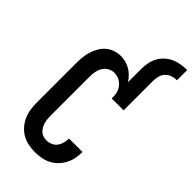

<svg xmlns="http://www.w3.org/2000/svg" viewBox="-291 -1035 1119 1119"><g transform="rotate(45 268.5 -475.0)"><path d="M343 -774Q343 -799 348 -824.5Q353 -850 365 -872Q377 -894 396 -911.5Q415 -929 438.5 -939.5Q462 -950 487 -954Q512 -958 537 -958V-874Q517 -874 498 -867.5Q479 -861 465.5 -847Q452 -833 446.5 -813.5Q441 -794 441 -774ZM247 8Q220 8 192.5 2.5Q165 -3 141.5 -16.5Q118 -30 99.5 -51.5Q81 -73 70 -98Q59 -123 55 -150.5Q51 -178 51 -205V-530Q51 -555 53.5 -579.5Q56 -604 63.5 -627.5Q71 -651 83.5 -673Q96 -695 115 -711Q134 -727 158 -735Q182 -743 206 -743Q227 -743 247.5 -737.5Q268 -732 285.5 -721.5Q303 -711 317.5 -696Q332 -681 343 -664V-774H441V-530H343V-546Q343 -565 336.5 -583.5Q330 -602 317 -616.5Q304 -631 286 -639Q268 -647 248 -647Q228 -647 209.5 -636.5Q191 -626 180.5 -608.5Q170 -591 166 -570.5Q162 -550 162 -530V-205Q162 -191 163.5 -177.5Q165 -164 169 -151Q173 -138 180 -126Q187 -114 197 -105Q207 -96 220 -92Q233 -88 247 -88Q265 -88 282.5 -95.5Q300 -103 311 -117.5Q322 -132 327 -150Q332 -168 332 -186V-189H443V-183Q443 -157 437.5 -131.5Q432 -106 419.5 -83.5Q407 -61 388.5 -42.5Q370 -24 347 -12.5Q324 -1 298.5 3.5Q273 8 247 8Z"/></g></svg>

Font: Iosevka Term
Style: Bold
Weight: 700
Monospace: yes
Designer: Belleve Invis
Foundry: Belleve Invis
Version: Version 30.0.1